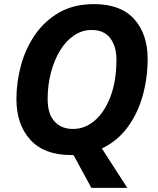

<svg xmlns="http://www.w3.org/2000/svg" viewBox="-20 -745 770 935"><path d="M425 170 338 10H325Q195 10 127.5 -64.5Q60 -139 60 -262Q60 -346 82.5 -428Q105 -510 151.5 -577Q198 -644 269 -684.5Q340 -725 438 -725Q568 -725 633.5 -652Q699 -579 699 -458Q699 -366 675 -279.5Q651 -193 601.5 -125.5Q552 -58 476 -22L600 170ZM336 -117Q394 -117 442 -158.5Q490 -200 518.5 -276Q547 -352 547 -454Q547 -520 516.5 -559.5Q486 -599 426 -599Q380 -599 340.5 -572.5Q301 -546 272.5 -499Q244 -452 228 -391.5Q212 -331 212 -262Q212 -191 245 -154Q278 -117 336 -117Z"/></svg>

Font: BC Sans
Style: Bold Italic
Weight: 700
Italic angle: -12°
Designer: Monotype Design Team
Province of B.C.
Foundry: Monotype Imaging Inc.
Version: Version 2.000;GOOG;noto-source:20170915:90ef993387c0